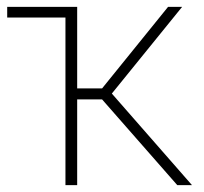

<svg xmlns="http://www.w3.org/2000/svg" viewBox="-20 -540 595 560"><path d="M306.2 -267.1 540 0H497.1L277.8 -250H205.1V0H170.9V-488.8H1V-520H205.1V-282.2H277.8L470.2 -520H511.2Z"/></svg>

Font: Rawline ExtraLight
Style: Regular
Weight: 275
Designer: Matt McInerney, Pablo Impallari, Rodrigo Fuenzalida
Foundry: Matt McInerney, Pablo Impallari, Rodrigo Fuenzalida
Version: Version 4.020;PS 004.020;hotconv 1.0.88;makeotf.lib2.5.64775